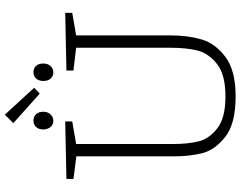

<svg xmlns="http://www.w3.org/2000/svg" viewBox="-120 -864 992 792"><g transform="rotate(-90 376.0 -468.0)"><path d="M719 -695V-666L626 -650V-259Q626 -190 609.5 -133Q593 -76 537 -34Q481 8 374 8Q261 8 206.5 -35.5Q152 -79 139.5 -132Q127 -185 127 -249V-649L34 -661V-690L271 -695V-666L178 -650V-249Q178 -190 188.5 -146Q199 -102 242 -68Q285 -34 374 -34Q465 -34 509 -69.5Q553 -105 564 -151Q575 -197 575 -259V-650L481 -661V-690ZM410 -823 386 -800 264 -909 299 -944ZM238 -785Q238 -804 248 -815Q258 -826 274 -826Q291 -826 301 -815Q311 -804 311 -785Q311 -767 300 -755.5Q289 -744 274 -744Q258 -744 248.5 -755Q239 -766 238 -785ZM438 -785Q438 -804 448 -815Q458 -826 474 -826Q491 -826 500.5 -815Q510 -804 510 -785Q510 -767 499.5 -755.5Q489 -744 474 -744Q458 -744 448 -755Q438 -766 438 -785Z"/></g></svg>

Font: Bitter Pro Light
Style: Regular
Weight: 300
Designer: Sol Matas, and Bitter project Authors
Foundry: Sol Matas
Version: Version 1.010